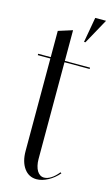

<svg xmlns="http://www.w3.org/2000/svg" viewBox="-112 -742 463 793"><g transform="rotate(15 119.5 -346.0)"><path d="M130.2 7.5Q153.5 7.5 178.8 -6.1Q204.1 -19.6 223.6 -42.6L219 -46Q204.6 -27.5 188.7 -17.3Q172.9 -7.1 158.8 -7.1Q149.1 -7.1 141.5 -12Q133.9 -16.9 128.6 -25.7Q123.3 -34.5 120.3 -47.3Q117.2 -60.1 117.2 -75.1V-489.2H224.8V-495H117.2V-626.2L56.9 -607.1V-494.9H3.1V-489H56.9V-93.6Q56.9 -48 76.8 -20.2Q96.8 7.5 130.2 7.5ZM179.4 -591.2 238.8 -699H192.5L173.4 -591.2Z"/></g></svg>

Font: Moniqa Black
Style: Regular
Weight: 900
Designer: Rajesh Rajput
Foundry: Rajesh Rajput
Version: Version 1.000